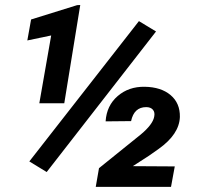

<svg xmlns="http://www.w3.org/2000/svg" viewBox="-20 -731 783 751"><path d="M231.4 -327.1H133.8L180.2 -592.3L86.9 -572.8L101.6 -654.8L281.7 -710.9L293.9 -711.4ZM648.9 0H354.5L367.2 -73.2L530.8 -205.1Q577.1 -243.7 583 -273.9Q586.9 -291.5 578.1 -301.8Q569.3 -312 551.8 -312Q504.4 -312 492.7 -257.3L393.1 -256.3Q397 -317.9 440.2 -355.2Q483.4 -392.6 545.9 -391.6Q609.9 -390.6 647.2 -359.1Q684.6 -327.6 683.6 -273.4Q681.2 -206.1 601.1 -148.9L563 -122.1L499.5 -81.1L663.6 -80.1ZM162.6 -58.1 94.7 -99.6 523.4 -648.4 590.3 -607.9Z"/></svg>

Font: TypoPRO Roboto
Style: Bold Italic
Weight: 700
Italic angle: -12°
Designer: Google
Version: Version 2.136; 2016